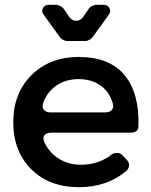

<svg xmlns="http://www.w3.org/2000/svg" viewBox="-20 -772 628 796"><path d="M257 -602Q251 -602 241.5 -607Q232 -612 229 -617L161 -711Q151 -724 158 -738Q165 -752 182 -752H214Q221 -752 230.5 -747Q240 -742 243 -737L267 -702Q278 -686 296 -686Q314 -686 325 -702L349 -737Q352 -742 361.5 -747Q371 -752 378 -752H410Q427 -752 434 -738Q441 -724 431 -711L363 -617Q360 -612 350.5 -607Q341 -602 335 -602ZM304 -536Q434 -536 496 -461Q558 -386 554 -250Q554 -222 520 -222H193Q172 -222 164 -211Q156 -200 164 -182Q185 -138 225 -113.5Q265 -89 316 -89Q389 -89 444 -132Q452 -138 465 -138Q478 -138 485 -131L505 -110Q516 -99 515 -85.5Q514 -72 502 -62Q423 4 307 4Q184 4 109.5 -70.5Q35 -145 35 -265Q35 -385 110 -460Q185 -535 304 -536ZM160 -348Q153 -329 161.5 -317.5Q170 -306 190 -306H416Q434 -306 443 -315.5Q452 -325 448 -342Q435 -390 397.5 -417Q360 -444 305 -444Q254 -444 215.5 -418.5Q177 -393 160 -348Z"/></svg>

Font: Trueno
Style: Round
Weight: 400
Designer: Julieta Ulanovsky, Jasper
Foundry: Julieta Ulanovsky, Cannot Into Space Fonts
Version: Version 3.001